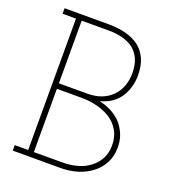

<svg xmlns="http://www.w3.org/2000/svg" viewBox="-130 -794 780 887"><g transform="rotate(20 260.5 -350.0)"><path d="M271 0Q313 0 351.5 -11.5Q390 -23 420 -46Q450 -68 468 -101.5Q486 -135 486 -180Q486 -216 473.5 -245Q461 -274 441 -296Q419 -318 391.5 -332Q364 -346 334 -352Q398 -369 429 -416Q460 -463 460 -525Q460 -571 445 -604.5Q430 -638 403 -659Q375 -680 337 -690Q299 -700 253 -700H35V-673H101V-27H35V0ZM129 -338H251Q291 -338 328 -328.5Q365 -319 395 -300Q423 -281 440.5 -251Q458 -221 458 -180Q458 -142 443 -113.5Q428 -85 402 -66Q377 -46 342 -36.5Q307 -27 269 -27H129ZM129 -673H264Q301 -673 331.5 -664.5Q362 -656 385 -639Q407 -621 419.5 -593Q432 -565 432 -525Q432 -453 388 -409Q344 -365 268 -365H129Z"/></g></svg>

Font: Josefin Slab Thin Light
Style: Regular
Weight: 300
Version: Version 2.000